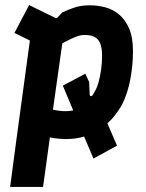

<svg xmlns="http://www.w3.org/2000/svg" viewBox="-20 -538 578 758"><path d="M20 200 46 4 98 -378 37 -408 95 -518 195 -469Q204 -464 209 -471L226 -489Q251 -500 267.5 -506Q284 -512 299.5 -514.5Q315 -517 335 -517Q366 -517 396 -509Q426 -501 450.5 -480.5Q475 -460 490 -425Q505 -390 505 -336Q505 -281 494.5 -225Q484 -169 461 -123Q449 -103 435 -84.5Q421 -66 404 -51L442 37L349 88L312 1Q280 11 241 11Q229 11 217 10Q205 9 189 7L177 4L150 200ZM240 -99Q248 -99 255 -100Q262 -101 269 -102L228 -200L317 -247L332 -214L334 -167Q334 -158 339.5 -158.5Q345 -159 349 -168Q362 -188 369 -213Q376 -238 379.5 -265.5Q383 -293 383 -318Q383 -352 374 -370Q365 -388 349.5 -394Q334 -400 314 -400Q298 -400 278.5 -392.5Q259 -385 226 -367L189 -105Q217 -99 240 -99Z"/></svg>

Font: Finlandica SemiBold
Style: Italic
Weight: 600
Italic angle: -8°
Designer: Niklas Ekholm, Juho Hiilivirta, Jaakko Suomalainen
Foundry: Helsinki Type Studio
Version: Version 1.063